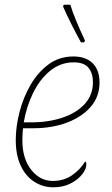

<svg xmlns="http://www.w3.org/2000/svg" viewBox="-20 -786 478 816"><path d="M206 10Q163 10 126.5 -13Q90 -36 68.5 -81Q47 -126 47 -191Q47 -248 63 -310Q79 -372 110 -425.5Q141 -479 186.5 -512.5Q232 -546 292 -546Q345 -546 374 -517Q403 -488 403 -435Q403 -375 365 -331.5Q327 -288 263.5 -264.5Q200 -241 123 -241H78Q77 -236 76 -220Q75 -204 75 -191Q75 -112 112.5 -64.5Q150 -17 204 -17Q251 -17 286 -41Q321 -65 342 -100Q347 -97 347 -87Q347 -68 329.5 -45.5Q312 -23 280.5 -6.5Q249 10 206 10ZM113 -266Q186 -266 245.5 -286Q305 -306 340 -344Q375 -382 375 -437Q375 -475 356 -498Q337 -521 293 -521Q237 -521 193 -485Q149 -449 120.5 -390.5Q92 -332 81 -266ZM324 -606Q300 -650 283 -684Q266 -718 248 -758L251 -766H279Q287 -738 304.5 -696Q322 -654 341 -614L338 -606Z"/></svg>

Font: Noto Serif Thin
Style: Italic
Weight: 100
Italic angle: -12°
Designer: Monotype Design Team
Foundry: Monotype Imaging Inc.
Version: Version 2.014; ttfautohint (v1.8.4.7-5d5b)